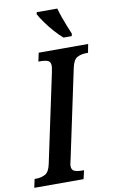

<svg xmlns="http://www.w3.org/2000/svg" viewBox="-119 -984 623 1036"><g transform="rotate(-10 192.5 -465.5)"><path d="M-18 0 -8 -47H3Q28 -47 50 -58.5Q72 -70 81 -113L184 -598Q189 -624 189 -632Q189 -655 173.5 -661Q158 -667 132 -667H122L132 -714H403L394 -667H383Q356 -667 334.5 -655.5Q313 -644 304 -600L203 -124Q200 -111 197.5 -100Q195 -89 195 -82Q195 -59 211.5 -53Q228 -47 253 -47H263L252 0ZM278 -771Q256 -790 232 -817Q208 -844 188 -872Q168 -900 157 -921L160 -931H272Q278 -909 287.5 -882Q297 -855 307.5 -829Q318 -803 326 -784L323 -771Z"/></g></svg>

Font: Noto Serif ExtraCondensed SemiBold
Style: Italic
Weight: 600
Width: 2
Italic angle: -12°
Designer: Monotype Design Team
Foundry: Monotype Imaging Inc.
Version: Version 2.013